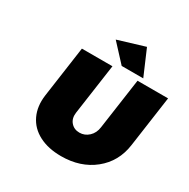

<svg xmlns="http://www.w3.org/2000/svg" viewBox="-204 -1122 1298 1318"><g transform="rotate(30 445.0 -462.5)"><path d="M149.9 -297.9 207 -701.2H449.2L392.1 -299.8Q385.7 -252.4 411.6 -222.7Q437.5 -192.9 480 -192.9Q521.5 -192.9 553 -222.2Q584.5 -251.5 590.8 -299.8L647.9 -701.2H890.1L833 -297.9Q813.5 -158.2 709.2 -74.2Q605 9.8 451.2 9.8Q349.1 9.8 276.4 -28.1Q203.6 -65.9 170.4 -136Q137.2 -206.1 149.9 -297.9ZM377 -871.1 587.9 -935.1 673.8 -734.9H502.9Z"/></g></svg>

Font: Trueno UltraBlack
Style: Italic
Weight: 950
Designer: Julieta Ulanovsky
Foundry: Julieta Ulanovsky
Version: Version 3.001b | FøM Fix